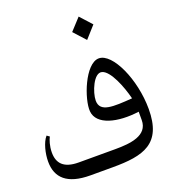

<svg xmlns="http://www.w3.org/2000/svg" viewBox="-164 -1047 1027 1165"><g transform="rotate(-20 350.0 -465.0)"><path d="M548 -855 480 -930 411 -855 480 -779ZM508 -650C419 -650 341 -445 348 -366C356 -275 486 -244 625 -263V-209C625 -109 512 -98 414 -98H178C80 -98 45 -142 45 -210C45 -252 58 -290 67 -306L50 -318C21 -285 5 -218 5 -166C5 -61 69 0 218 0H362C562 0 688 -33 688 -258C688 -450 596 -650 508 -650ZM403 -415C403 -467 448 -581 499 -565C549 -550 595 -434 615 -353C491 -344 403 -338 403 -415Z"/></g></svg>

Font: Kawkab Mono Light
Style: Bold
Weight: 400
Monospace: yes
Designer: Abdullah Arif
Foundry: Abdullah Arif
Version: Version 1.000;PS 000.500;hotconv 1.0.88;makeotf.lib2.5.64775